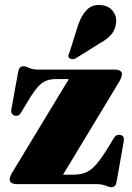

<svg xmlns="http://www.w3.org/2000/svg" viewBox="-20 -749 536 781"><path d="M461.5 -411 236.5 -38.5H279.5Q308 -38.5 329.8 -47.8Q351.5 -57 372.8 -81.8Q394 -106.5 422 -152.5L443 -187Q453 -204 470 -200Q487 -196.5 483.5 -175L454 -8.5Q450.5 12.5 433.5 12.5Q423.5 12.5 409.8 6.2Q396 0 370 0H51Q19.5 0 19.5 -19Q19.5 -26 22.8 -34.2Q26 -42.5 34.5 -55L260 -427.5H211Q186 -427.5 168.2 -420.8Q150.5 -414 133.5 -394.8Q116.5 -375.5 94.5 -339L65 -290Q55.5 -274 39 -279Q22 -284.5 26.5 -306L54 -457.5Q58 -479.5 74.5 -479.5Q85 -479.5 98.5 -472.8Q112 -466 138 -466H444.5Q476 -466 476 -447Q476 -434 461.5 -411ZM298.5 -649.5Q312.5 -688.5 334 -709.8Q355.5 -731 389 -728.5Q422.5 -726 438.8 -704.2Q455 -682.5 452.5 -659.5Q450.5 -629.5 432.8 -609Q415 -588.5 384.5 -572L287 -511Q270.5 -504.5 262 -513Q257 -518 258 -523.5Q259 -529 262.5 -535Z"/></svg>

Font: Fraunces 72pt S000 Black
Style: Regular
Weight: 900
Version: Version 1.000; ttfautohint (v1.8.3)